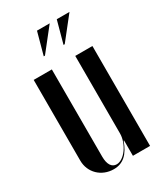

<svg xmlns="http://www.w3.org/2000/svg" viewBox="-173 -743 706 824"><g transform="rotate(-30 180.0 -331.0)"><path d="M226 -561 313 -671H250L220 -561ZM128 -561 215 -671H152L122 -561ZM238 -76H240V0H325V-495H240V-111C240 -60 200 -3 162 -3C138 -3 124 -24 124 -63V-495H34V-95C34 -36 80 9 141 9C187 9 217 -18 238 -76Z"/></g></svg>

Font: Moniqa SemBd Display
Style: Regular
Weight: 600
Designer: Rajesh Rajput
Foundry: Rajesh Rajput
Version: Version 1.000